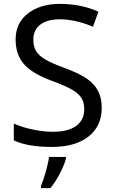

<svg xmlns="http://www.w3.org/2000/svg" viewBox="-20 -744 589 985"><path d="M502 -190.9C502 -224.1 495.6 -252.9 483.4 -276.9C471.2 -300.8 451.7 -321.8 425.8 -340.3C399.9 -358.4 360.4 -377.4 307.1 -397C262.7 -413.1 230.5 -427.7 210 -440.4C168.5 -465.8 150.9 -494.1 150.9 -541C150.9 -606.9 201.7 -645 286.1 -645C338.9 -645 396 -632.3 457 -606.9L484.9 -684.1C424.8 -710.9 359.4 -724.1 288.1 -724.1C219.7 -724.1 164.6 -707.5 123 -674.8C81.1 -642.1 60.1 -597.7 60.1 -542C60.1 -490.2 74.2 -448.2 102.5 -415.5C130.9 -382.8 178.2 -354 244.1 -330.1C290.5 -313 325.7 -297.9 348.6 -284.7C394.5 -257.8 412.1 -230.5 412.1 -183.1C412.1 -111.3 357.9 -67.9 251 -67.9C219.7 -67.9 186 -71.8 150.4 -79.1C114.3 -86.4 81.1 -96.7 50.8 -109.9V-23.9C97.2 -1.5 162.6 9.8 247.1 9.8C327.1 9.8 389.6 -8.3 434.6 -43.9C479.5 -79.6 502 -128.9 502 -190.9ZM190.4 221.2H238.3C254.9 201.7 271 176.8 287.1 146.5C302.7 115.7 313 90.3 318.4 69.8V61H231.4C229 82.5 223.1 108.4 214.4 138.7C205.6 168.9 197.8 192.4 190.4 209Z"/></svg>

Font: Noto Reveo Sans
Style: Regular
Weight: 400
Designer: Monotype Design team
Foundry: Monotype Imaging Inc.
Version: Version 1.04